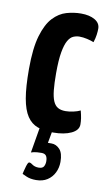

<svg xmlns="http://www.w3.org/2000/svg" viewBox="-85 -553 460 818"><g transform="rotate(10 145.5 -144.0)"><path d="M168 10Q129 10 101 0Q73 -10 55 -37Q37 -64 28.5 -112.5Q20 -161 20 -239Q20 -329 36 -383Q52 -437 78 -464.5Q104 -492 135.5 -501Q167 -510 198 -510Q235 -510 258 -496.5Q281 -483 281 -459Q281 -448 279 -432.5Q277 -417 271 -399Q259 -404 241.5 -408Q224 -412 208 -412Q195 -412 182 -406.5Q169 -401 159 -383.5Q149 -366 143 -332Q137 -298 137 -241Q137 -198 140 -168.5Q143 -139 150.5 -121.5Q158 -104 171 -96.5Q184 -89 204 -89Q220 -89 238 -93Q256 -97 268 -103Q273 -84 275 -70.5Q277 -57 277 -44Q277 -19 246.5 -4.5Q216 10 168 10ZM131 222Q106 222 88.5 214Q71 206 71 206Q71 206 73.5 194.5Q76 183 80 170.5Q84 158 87 155Q92 150 104 159Q116 168 133 168Q150 168 155.5 158.5Q161 149 161 136Q161 120 155 112Q149 104 135 104Q112 104 101 107Q90 110 90 110L109 -2H165L154 58Q154 58 152.5 57.5Q151 57 170 57Q190 57 205.5 73.5Q221 90 221 128Q221 153 210.5 174.5Q200 196 180 209Q160 222 131 222Z"/></g></svg>

Font: Yanone Kaffeesatz ExtraLight
Style: Bold
Weight: 700
Version: Version 2.003